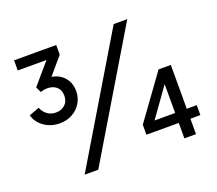

<svg xmlns="http://www.w3.org/2000/svg" viewBox="-123 -916 1229 1087"><g transform="rotate(-20 491.0 -372.5)"><path d="M35 -422 97 -445Q108 -417 130 -401.5Q152 -386 180 -386Q214 -386 235.5 -406Q257 -426 257 -460Q257 -494 236 -513Q215 -532 180 -532Q170 -532 158.5 -530Q147 -528 139 -524L123 -558L231 -684H58V-745H312V-687L205 -561L204 -586Q260 -585 294.5 -550.5Q329 -516 329 -461Q329 -422 309.5 -390Q290 -358 256.5 -339.5Q223 -321 180 -321Q129 -321 88.5 -348.5Q48 -376 35 -422ZM212 0 658 -745H740L294 0ZM813 0V-93H618V-153L809 -417H883V-153H943V-93H883V0ZM813 -153V-327L689 -153Z"/></g></svg>

Font: Kosmopol Plus Jakarta Sans
Style: Regular
Weight: 400
Designer: Gumpita Rahayu
Foundry: Tokotype
Version: Version 2.006